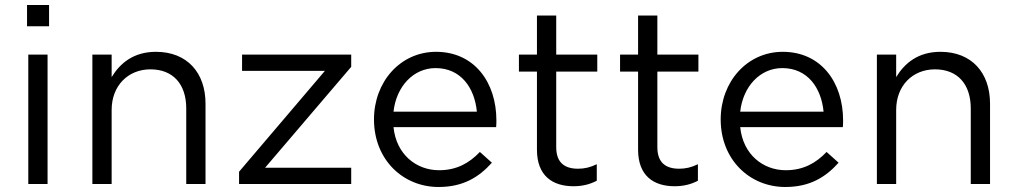

<svg xmlns="http://www.w3.org/2000/svg" viewBox="-20 -735 4053 767"><path d="M176 -715H88V-630H176ZM170 -517H93V0H170Z M426 -427V-517H349V0H426V-296C426 -393 492 -458 581 -458C672 -458 724 -398 724 -302V0H801V-321C801 -444 728 -528 603 -528C514 -528 460 -483 426 -427Z M1278 -452 935 -49V0H1383V-65H1039L1383 -468V-517H947V-452Z M1552 -227H1962C1963 -239 1963 -247 1963 -254C1963 -406 1875 -528 1722 -528C1579 -528 1474 -408 1474 -258C1474 -97 1590 12 1732 12C1830 12 1893 -27 1945 -85L1897 -128C1855 -84 1805 -55 1734 -55C1643 -55 1563 -118 1552 -227ZM1885 -289H1552C1563 -389 1631 -463 1720 -463C1822 -463 1876 -383 1885 -289Z M2271 9C2308 9 2337 1 2364 -13V-79C2337 -66 2315 -61 2289 -61C2237 -61 2202 -84 2202 -147V-449H2366V-517H2202V-673H2125V-517H2053V-449H2125V-137C2125 -32 2188 9 2271 9Z M2675 9C2712 9 2741 1 2768 -13V-79C2741 -66 2719 -61 2693 -61C2641 -61 2606 -84 2606 -147V-449H2770V-517H2606V-673H2529V-517H2457V-449H2529V-137C2529 -32 2592 9 2675 9Z M2937 -227H3347C3348 -239 3348 -247 3348 -254C3348 -406 3260 -528 3107 -528C2964 -528 2859 -408 2859 -258C2859 -97 2975 12 3117 12C3215 12 3278 -27 3330 -85L3282 -128C3240 -84 3190 -55 3119 -55C3028 -55 2948 -118 2937 -227ZM3270 -289H2937C2948 -389 3016 -463 3105 -463C3207 -463 3261 -383 3270 -289Z M3560 -427V-517H3483V0H3560V-296C3560 -393 3626 -458 3715 -458C3806 -458 3858 -398 3858 -302V0H3935V-321C3935 -444 3862 -528 3737 -528C3648 -528 3594 -483 3560 -427Z"/></svg>

Font: Mission
Style: Regular
Weight: 400
Version: Version 1.000;FEAKit 1.0